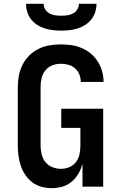

<svg xmlns="http://www.w3.org/2000/svg" viewBox="-20 -975 640 1003"><path d="M251 8Q224 8 197.5 1Q171 -6 149.5 -22Q128 -38 112.5 -61Q97 -84 88.5 -109.5Q80 -135 76.5 -161.5Q73 -188 73 -215V-520Q73 -550 78.5 -579.5Q84 -609 97.5 -636Q111 -663 132.5 -684.5Q154 -706 181 -719.5Q208 -733 238 -738Q268 -743 298 -743Q326 -743 353.5 -739Q381 -735 407 -724Q433 -713 454.5 -695Q476 -677 491 -653Q506 -629 513.5 -602Q521 -575 521 -547H402Q402 -567 394.5 -586Q387 -605 372 -618Q357 -631 337.5 -636.5Q318 -642 298 -642Q275 -642 253 -633.5Q231 -625 216.5 -606.5Q202 -588 197 -565.5Q192 -543 192 -520V-215Q192 -192 197.5 -169Q203 -146 217.5 -128Q232 -110 254 -101.5Q276 -93 299 -93Q322 -93 343 -102Q364 -111 377.5 -129.5Q391 -148 395.5 -170.5Q400 -193 400 -215V-307H300V-407H519V0H411V-120Q404 -93 390 -68.5Q376 -44 354.5 -26Q333 -8 306 0Q279 8 251 8ZM300 -815Q278 -815 256.5 -817.5Q235 -820 214 -826.5Q193 -833 174.5 -845Q156 -857 142.5 -874Q129 -891 122.5 -912Q116 -933 116 -955H208Q208 -939 216.5 -925.5Q225 -912 239 -904.5Q253 -897 268.5 -895Q284 -893 300 -893Q316 -893 331.5 -895Q347 -897 361 -904.5Q375 -912 383.5 -925.5Q392 -939 392 -955H484Q484 -933 477.5 -912Q471 -891 457.5 -874Q444 -857 425.5 -845Q407 -833 386 -826.5Q365 -820 343.5 -817.5Q322 -815 300 -815Z"/></svg>

Font: Iosevka Fixed Extended
Style: Bold
Weight: 700
Width: 7
Monospace: yes
Designer: Belleve Invis
Foundry: Belleve Invis
Version: Version 24.1.1; ttfautohint (v1.8.4)